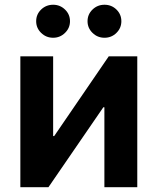

<svg xmlns="http://www.w3.org/2000/svg" viewBox="-20 -781 658 801"><path d="M552.7 0H415.5V-333.5H411.1L182.1 0H64.9V-545.9H201.7V-213.4H206.1L433.6 -545.9H552.7ZM416 -623.5Q386.7 -623.5 366 -643.8Q345.2 -664.1 345.2 -692.4Q345.2 -721.2 366 -741.2Q386.7 -761.2 416 -761.2Q445.3 -761.2 465.8 -741.2Q486.3 -721.2 486.3 -692.4Q486.3 -664.1 465.8 -643.8Q445.3 -623.5 416 -623.5ZM201.7 -623.5Q172.4 -623.5 151.6 -643.8Q130.9 -664.1 130.9 -692.4Q130.9 -721.2 151.6 -741.2Q172.4 -761.2 201.7 -761.2Q230.5 -761.2 251.2 -741.2Q272 -721.2 272 -692.4Q272 -664.1 251.2 -643.8Q230.5 -623.5 201.7 -623.5Z"/></svg>

Font: Inter Cardless
Style: Bold
Weight: 700
Designer: Rasmus Andersson
Foundry: rsms
Version: Version 4.001;git-9221beed3